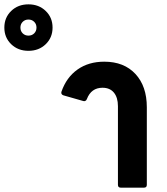

<svg xmlns="http://www.w3.org/2000/svg" viewBox="-262 -864 767 884"><path d="M-242 -737Q-242 -783 -210.5 -813.5Q-179 -844 -131 -844Q-83 -844 -51.5 -813.5Q-20 -783 -20 -737Q-20 -691 -51.5 -660.5Q-83 -630 -131 -630Q-179 -630 -210.5 -660.5Q-242 -691 -242 -737ZM-94 -737Q-94 -753 -104.5 -763.5Q-115 -774 -131 -774Q-147 -774 -157.5 -763.5Q-168 -753 -168 -737Q-168 -721 -157.5 -710.5Q-147 -700 -131 -700Q-115 -700 -104.5 -710.5Q-94 -721 -94 -737ZM294 0Q281 0 281 -13V-375Q281 -415 262.5 -437.5Q244 -460 210 -460Q158 -460 138 -408Q136 -402 131 -399.5Q126 -397 121 -399L30 -425Q24 -427 21.5 -431.5Q19 -436 21 -442Q44 -508 95 -544Q146 -580 218 -580Q309 -580 361.5 -523.5Q414 -467 414 -370V-13Q414 0 401 0Z"/></svg>

Font: LINE Seed Sans TH App
Style: Bold
Weight: 700
Designer: Dalton Maag Ltd | Thai characters by Cadson Demak Co.,Ltd.
Foundry: Dalton Maag Ltd
Version: Version 1.003